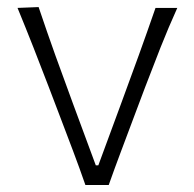

<svg xmlns="http://www.w3.org/2000/svg" viewBox="-20 -531 558 551"><path d="M225.1 0H292Q309.1 -48.3 326.7 -95Q344.2 -141.6 362.3 -189.9L396.5 -280.8Q418 -337.4 440.7 -394.8Q463.4 -452.1 488.8 -508.3H426.3Q402.8 -440.4 378.2 -372.3Q353.5 -304.2 327.6 -233.9L262.2 -56.6H254.9L189.5 -233.4Q163.6 -303.2 138.9 -372.1Q114.3 -440.9 90.8 -510.7L30.3 -508.3Q53.2 -452.6 75.7 -395.5Q98.1 -338.4 119.6 -282.2L153.8 -192.4Q171.4 -146.5 189.9 -97.2Q208.5 -47.9 225.1 0Z"/></svg>

Font: Pinar VF
Style: Regular
Weight: 300
Designer: Amin Abedi
Version: Version 2.000